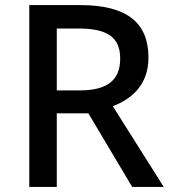

<svg xmlns="http://www.w3.org/2000/svg" viewBox="-20 -734 673 754"><path d="M295 -714H95V0H203V-289H327L499 0H623L423 -317C494 -344 563 -398 563 -508C563 -646 477 -714 295 -714ZM288 -622C400 -622 452 -589 452 -504C452 -421 404 -379 293 -379H203V-622Z"/></svg>

Font: Noto Sans Devanagari UI Medium
Style: Regular
Weight: 500
Designer: Jelle Bosma - Monotype Design Team
Foundry: Monotype Imaging Inc.
Version: Version 2.004